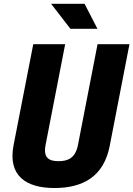

<svg xmlns="http://www.w3.org/2000/svg" viewBox="-20 -958 688 990"><path d="M282 -127C236.5 -127 201.5 -140.5 215 -210.5L316 -730H151.5L50 -209.5C19.5 -52.5 113.5 11.5 260.5 11.5C407.5 11.5 514.5 -47.5 545.5 -204.5L647.5 -730H483L382 -210.5C368.5 -140.5 327.5 -127 282 -127ZM482.5 -809.5 416 -938.5H243.5L343 -809.5Z"/></svg>

Font: Monaspace Neon ExtraBold
Style: Italic
Weight: 800
Italic angle: -11°
Designer: Riley Cran & the Lettermatic Team
Foundry: Lettermatic
Version: Version 1.200 (Monaspace Neon)